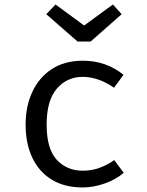

<svg xmlns="http://www.w3.org/2000/svg" viewBox="-20 -821 655 853"><path d="M347.2 -62.6Q387.7 -62.6 422.8 -75.6Q457.9 -88.7 487.7 -109.7L529.7 -53.3Q494.4 -23.1 444.6 -5.6Q394.9 11.8 347.2 11.8Q266.7 11.8 210 -22.8Q153.3 -57.4 123.6 -120.3Q93.8 -183.1 93.8 -267.7Q93.8 -348.7 123.6 -412.8Q153.3 -476.9 210.3 -514.1Q267.2 -551.3 348.2 -551.3Q451.3 -551.3 528.7 -488.7L486.7 -431.3Q416.4 -479.5 347.2 -479.5Q277.4 -479.5 232.3 -426.9Q187.2 -374.4 187.2 -267.7Q187.2 -159.5 232.3 -111Q277.4 -62.6 347.2 -62.6ZM481.5 -801 520.5 -757.9 382.6 -636.4H324.6L185.6 -757.9L226.7 -801L353.8 -707.7Z"/></svg>

Font: FiraCode Nerd Font
Style: Regular
Weight: 400
Designer: Carrois Corporate, Edenspiekermann AG, Nikita Prokopov
Foundry: Carrois Corporate, Edenspiekermann AG, Nikita Prokopov
Version: Version 6.002;Nerd Fonts 2.2.2